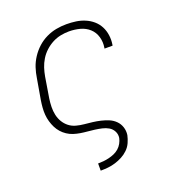

<svg xmlns="http://www.w3.org/2000/svg" viewBox="-135 -644 869 955"><g transform="rotate(-20 300.0 -166.5)"><path d="M235 205V167H236Q250 167 264.5 165.5Q279 164 293.5 160.5Q308 157 322 151Q336 145 347.5 135Q359 125 366.5 111.5Q374 98 377 84Q380 65 371.5 48.5Q363 32 347.5 23Q332 14 314 10Q296 6 277.5 3.5Q259 1 240.5 -0.5Q222 -2 203.5 -5Q185 -8 168 -13.5Q151 -19 136 -29Q121 -39 109.5 -52Q98 -65 90 -81Q82 -97 77 -114.5Q72 -132 70.5 -150.5Q69 -169 70.5 -188Q72 -207 75 -226L94 -336Q98 -363 106.5 -389Q115 -415 131 -439.5Q147 -464 168.5 -483.5Q190 -503 216 -515.5Q242 -528 269 -533Q296 -538 323 -538Q349 -538 373.5 -534.5Q398 -531 420.5 -521.5Q443 -512 461 -496.5Q479 -481 490 -460Q501 -439 504.5 -414Q508 -389 504 -364Q504 -363 503.5 -361.5Q503 -360 503 -359H460Q461 -360 461 -361Q461 -362 461 -363Q466 -392 458 -420Q450 -448 429.5 -466.5Q409 -485 381 -492.5Q353 -500 323 -500Q301 -500 278.5 -495.5Q256 -491 235 -480Q214 -469 196 -452.5Q178 -436 165.5 -415.5Q153 -395 146 -373.5Q139 -352 135 -329L117 -219Q114 -198 113.5 -176Q113 -154 117.5 -133.5Q122 -113 132.5 -95.5Q143 -78 159 -65.5Q175 -53 195.5 -47.5Q216 -42 237.5 -40Q259 -38 280 -35.5Q301 -33 322 -28Q343 -23 362 -15Q381 -7 395.5 7.5Q410 22 416.5 42Q423 62 420 84Q416 103 407.5 122Q399 141 384 155.5Q369 170 351 179.5Q333 189 313.5 195Q294 201 274.5 203Q255 205 236 205Z"/></g></svg>

Font: Iosevka Curly Slab XLtEx
Style: Italic
Weight: 200
Width: 7
Italic angle: -9°
Monospace: yes
Designer: Belleve Invis
Foundry: Belleve Invis
Version: Version 11.1.0; ttfautohint (v1.8.3)